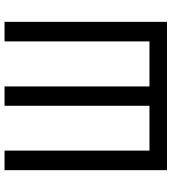

<svg xmlns="http://www.w3.org/2000/svg" viewBox="25 -779 754 844"><g transform="rotate(-90 402.0 -357.0)"><path d="M728 0H76V-714H162V-77H359V-714H444V-77H642V-714H728Z"/></g></svg>

Font: Noto Sans Display Condensed
Style: Regular
Weight: 400
Width: 3
Designer: Monotype Design Team
Foundry: Monotype Imaging Inc.
Version: Version 2.003